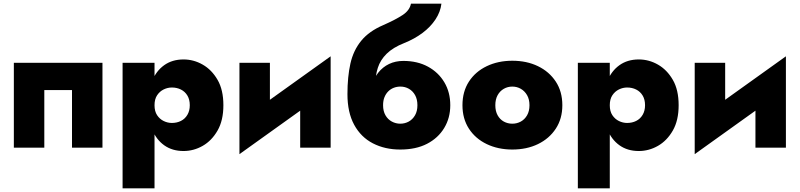

<svg xmlns="http://www.w3.org/2000/svg" viewBox="-20 -800 4333 1040"><path d="M535 -460H55V0H220V-312H370V0H535Z M817 220V-460H644V220ZM1190 -230Q1190 -313 1158.5 -367.5Q1127 -422 1078 -450Q1029 -478 974 -478Q913 -478 869.5 -447Q826 -416 803.5 -360.5Q781 -305 781 -230Q781 -156 803.5 -100Q826 -44 869.5 -13Q913 18 974 18Q1029 18 1078 -10Q1127 -38 1158.5 -93Q1190 -148 1190 -230ZM1008 -230Q1008 -200 995 -178Q982 -156 960 -145Q938 -134 911 -134Q888 -134 866.5 -144.5Q845 -155 831 -176Q817 -197 817 -230Q817 -263 831 -284Q845 -305 866.5 -315.5Q888 -326 911 -326Q938 -326 960 -315Q982 -304 995 -282.5Q1008 -261 1008 -230Z M1766 -315 1771 -495 1282 -145 1277 35ZM1442 -460H1277V35L1442 -115ZM1771 -495 1606 -345V0H1771Z M2149 -331Q2174 -331 2195 -319Q2216 -307 2228.5 -284.5Q2241 -262 2241 -230Q2241 -198 2228 -175.5Q2215 -153 2194 -141.5Q2173 -130 2148 -130Q2124 -130 2102.5 -141.5Q2081 -153 2068 -175.5Q2055 -198 2055 -230L1862 -290Q1862 -191 1898.5 -124Q1935 -57 2000 -23.5Q2065 10 2148 10Q2233 10 2293 -21Q2353 -52 2386 -106.5Q2419 -161 2419 -230Q2419 -300 2387 -354Q2355 -408 2298 -439Q2241 -470 2165 -470ZM1979 -230H2055Q2055 -255 2062.5 -273.5Q2070 -292 2083 -305Q2096 -318 2113 -324.5Q2130 -331 2149 -331L2165 -470Q2122 -470 2087.5 -453.5Q2053 -437 2028.5 -406Q2004 -375 1991.5 -330.5Q1979 -286 1979 -230ZM1862 -290 2045 -229 2013 -340Q2013 -390 2026.5 -432.5Q2040 -475 2074.5 -509Q2109 -543 2170 -567Q2225 -589 2268.5 -621.5Q2312 -654 2339 -695Q2366 -736 2371 -780H2206Q2199 -744 2161.5 -719Q2124 -694 2056 -664Q1979 -631 1936.5 -579Q1894 -527 1878 -455.5Q1862 -384 1862 -290Z M2485 -230Q2485 -157 2520 -103Q2555 -49 2616.5 -19.5Q2678 10 2755 10Q2833 10 2894 -19.5Q2955 -49 2990.5 -103Q3026 -157 3026 -230Q3026 -304 2990.5 -358Q2955 -412 2894 -441.5Q2833 -471 2755 -471Q2678 -471 2616.5 -441.5Q2555 -412 2520 -358Q2485 -304 2485 -230ZM2663 -230Q2663 -262 2675.5 -284.5Q2688 -307 2709 -319Q2730 -331 2755 -331Q2780 -331 2801 -319Q2822 -307 2835 -284.5Q2848 -262 2848 -230Q2848 -198 2835 -175.5Q2822 -153 2801 -141.5Q2780 -130 2755 -130Q2730 -130 2709 -141.5Q2688 -153 2675.5 -175.5Q2663 -198 2663 -230Z M3283 220V-460H3110V220ZM3656 -230Q3656 -313 3624.5 -367.5Q3593 -422 3544 -450Q3495 -478 3440 -478Q3379 -478 3335.5 -447Q3292 -416 3269.5 -360.5Q3247 -305 3247 -230Q3247 -156 3269.5 -100Q3292 -44 3335.5 -13Q3379 18 3440 18Q3495 18 3544 -10Q3593 -38 3624.5 -93Q3656 -148 3656 -230ZM3474 -230Q3474 -200 3461 -178Q3448 -156 3426 -145Q3404 -134 3377 -134Q3354 -134 3332.5 -144.5Q3311 -155 3297 -176Q3283 -197 3283 -230Q3283 -263 3297 -284Q3311 -305 3332.5 -315.5Q3354 -326 3377 -326Q3404 -326 3426 -315Q3448 -304 3461 -282.5Q3474 -261 3474 -230Z M4232 -315 4237 -495 3748 -145 3743 35ZM3908 -460H3743V35L3908 -115ZM4237 -495 4072 -345V0H4237Z"/></svg>

Font: Jost ExtraBold
Style: Regular
Weight: 800
Version: Version 3.710